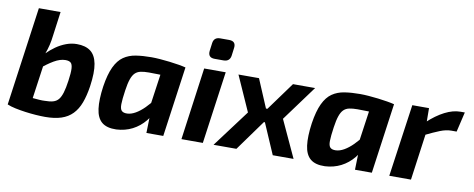

<svg xmlns="http://www.w3.org/2000/svg" viewBox="-63 -995 3182 1290"><g transform="rotate(10 1528.0 -350.0)"><path d="M410 -507Q469 -507 503.5 -481Q538 -455 549 -397.5Q560 -340 546 -243Q536 -177 518 -129Q500 -81 469.5 -49.5Q439 -18 393.5 -3Q348 12 283 12Q255 12 219.5 9.5Q184 7 147.5 2Q111 -3 78 -10Q45 -17 22 -27L129 -104Q151 -101 176.5 -98.5Q202 -96 225 -94.5Q248 -93 262 -94Q297 -94 319.5 -100.5Q342 -107 356 -124Q370 -141 379.5 -172.5Q389 -204 396 -254Q404 -309 402.5 -338Q401 -367 389.5 -377.5Q378 -388 353 -388Q317 -388 275 -363.5Q233 -339 185 -298L163 -350Q182 -379 209.5 -407Q237 -435 269 -457.5Q301 -480 337 -493.5Q373 -507 410 -507ZM264 -700 242 -538Q238 -502 230.5 -470Q223 -438 210 -404L222 -394L169 -20L22 -27L116 -700Z M919 -507Q945 -507 977.5 -504.5Q1010 -502 1043.5 -498Q1077 -494 1106.5 -489Q1136 -484 1155 -479L1055 -400Q1015 -401 981.5 -402Q948 -403 919 -403Q886 -403 863 -398Q840 -393 825 -378Q810 -363 800 -334Q790 -305 783 -256Q774 -194 773.5 -161.5Q773 -129 785 -117Q797 -105 823 -106Q850 -107 879.5 -124Q909 -141 938.5 -170.5Q968 -200 995 -237L1020 -189Q1000 -130 963.5 -85.5Q927 -41 878 -16Q829 9 769 12Q704 14 670 -14.5Q636 -43 628 -104Q620 -165 633 -257Q646 -342 670 -392.5Q694 -443 729.5 -467.5Q765 -492 812.5 -499.5Q860 -507 919 -507ZM1010 -488 1155 -479 1088 0H973L976 -112L958 -124Z M1427 -494 1358 0H1212L1280 -494ZM1412 -712Q1436 -712 1446.5 -700Q1457 -688 1454 -665L1447 -611Q1441 -570 1398 -570H1338Q1291 -570 1296 -617L1303 -670Q1308 -712 1351 -712Z M1654 -494 1761 -241 1587 0H1431L1621 -254L1514 -494ZM1825 -301 1812 -209H1658L1670 -301ZM2037 -494 1860 -253 1977 0H1835L1720 -266L1886 -494Z M2342 -507Q2368 -507 2400.5 -504.5Q2433 -502 2466.5 -498Q2500 -494 2529.5 -489Q2559 -484 2578 -479L2478 -400Q2438 -401 2404.5 -402Q2371 -403 2342 -403Q2309 -403 2286 -398Q2263 -393 2248 -378Q2233 -363 2223 -334Q2213 -305 2206 -256Q2197 -194 2196.5 -161.5Q2196 -129 2208 -117Q2220 -105 2246 -106Q2273 -107 2302.5 -124Q2332 -141 2361.5 -170.5Q2391 -200 2418 -237L2443 -189Q2423 -130 2386.5 -85.5Q2350 -41 2301 -16Q2252 9 2192 12Q2127 14 2093 -14.5Q2059 -43 2051 -104Q2043 -165 2056 -257Q2069 -342 2093 -392.5Q2117 -443 2152.5 -467.5Q2188 -492 2235.5 -499.5Q2283 -507 2342 -507ZM2433 -488 2578 -479 2511 0H2396L2399 -112L2381 -124Z M2814 -494 2815 -376 2828 -362 2778 0H2630L2700 -494ZM3056 -507 3024 -371H2988Q2953 -371 2912.5 -355Q2872 -339 2811 -309L2805 -395Q2864 -450 2920 -478.5Q2976 -507 3026 -507Z"/></g></svg>

Font: Exo 2
Style: Bold Italic
Weight: 700
Italic angle: -8°
Designer: Natanael Gama
Foundry: Natanael Gama
Version: Version 2.010